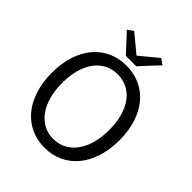

<svg xmlns="http://www.w3.org/2000/svg" viewBox="-258 -1094 1257 1257"><g transform="rotate(45 371.0 -465.0)"><path d="M371 13Q302 13 244.5 -13.5Q187 -40 145.5 -89.5Q104 -139 81 -210Q58 -281 58 -369Q58 -457 81 -527Q104 -597 145.5 -646Q187 -695 244.5 -721Q302 -747 371 -747Q440 -747 497.5 -721Q555 -695 596.5 -646Q638 -597 661 -527Q684 -457 684 -369Q684 -281 661 -210Q638 -139 596.5 -89.5Q555 -40 497.5 -13.5Q440 13 371 13ZM371 -68Q420 -68 460.5 -89.5Q501 -111 529.5 -150Q558 -189 573.5 -244.5Q589 -300 589 -369Q589 -438 573.5 -493Q558 -548 529.5 -586.5Q501 -625 460.5 -645.5Q420 -666 371 -666Q321 -666 281 -645.5Q241 -625 212.5 -586.5Q184 -548 168.5 -493Q153 -438 153 -369Q153 -300 168.5 -244.5Q184 -189 212.5 -150Q241 -111 281 -89.5Q321 -68 371 -68ZM206 -915 246 -943 369 -841H373L496 -943L536 -915L419 -789H323Z"/></g></svg>

Font: Kinto Sans
Style: Regular
Weight: 400
Designer: Authors: Ryoko NISHIZUKA  (kana & ideographs); Paul D. Hunt (Latin, Greek & Cyrillic); Wenlong ZHANG  (bopomofo); Sandol
Foundry: Adobe Systems Incorporated, ookami Inc.
Version: Version 0.001